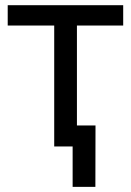

<svg xmlns="http://www.w3.org/2000/svg" viewBox="-20 -566 506 742"><path d="M189.5 0V-467.3H9.8V-545.9H456.1V-467.3H277.3V0ZM260.7 156.2V0H224.1V-81.1H349.1L348.6 156.2Z"/></svg>

Font: Adwaita Sans
Style: Regular
Weight: 400
Designer: Rasmus Andersson
Foundry: rsms
Version: Version 4.001;git-9221beed3